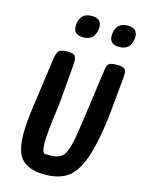

<svg xmlns="http://www.w3.org/2000/svg" viewBox="-149 -1107 890 1207"><g transform="rotate(15 296.0 -504.0)"><path d="M295 -1024Q358 -1024 358 -968Q358 -961 357 -952Q347 -880 275 -880Q212 -880 212 -936Q212 -943 213 -952Q223 -1024 295 -1024ZM529 -1024Q592 -1024 592 -968Q592 -961 591 -952Q581 -880 509 -880Q446 -880 446 -936Q446 -943 447 -952Q457 -1024 529 -1024ZM237 -109Q272 -109 291.5 -110.5Q311 -112 330 -122.5Q349 -133 358 -147Q367 -161 377.5 -194.5Q388 -228 394 -265Q400 -302 410 -370L459 -722Q463 -750 476 -759Q489 -768 527 -768Q565 -768 576 -757.5Q587 -747 587 -728Q587 -709 586 -698L560 -429Q537 -252 502 -157Q467 -62 412.5 -23Q358 16 265 16Q131 16 92 -68Q70 -115 70 -194Q70 -273 84 -370L130 -700Q136 -743 150 -755.5Q164 -768 203 -768Q242 -768 252 -756.5Q262 -745 262 -725Q262 -705 261 -690L239 -431Q213 -248 213 -178.5Q213 -109 237 -109Z"/></g></svg>

Font: Chau Philomene One
Style: Italic
Weight: 400
Designer: Vicente Lamonaca
Foundry: TipoType
Version: Version 1.001